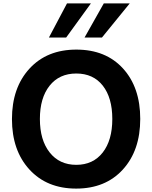

<svg xmlns="http://www.w3.org/2000/svg" viewBox="-20 -1063 887 1121"><path d="M151.9 -73.2Q49.8 -184.6 49.8 -367.7Q49.8 -550.8 151.9 -662.1Q253.9 -773.4 425.8 -773.4Q597.7 -773.4 698.2 -663.1Q798.8 -552.7 798.8 -368.7Q798.8 -184.6 697.3 -73.2Q595.7 38.1 424.8 38.1Q253.9 38.1 151.9 -73.2ZM269.5 -562.5Q212.9 -491.2 212.9 -368.2Q212.9 -245.1 270 -172.9Q327.1 -100.6 425.3 -100.6Q523.4 -100.6 579.6 -172.4Q635.7 -244.1 635.7 -368.2Q635.7 -492.2 580.1 -563Q524.4 -633.8 425.3 -633.8Q326.2 -633.8 269.5 -562.5ZM265.6 -843.8 371.1 -1043H510.7L366.2 -843.8ZM473.6 -843.8 585.9 -1043H737.3L575.2 -843.8Z"/></svg>

Font: GenEi M Gothic v2 Bold
Style: Regular
Weight: 700
Version: Version 2.0